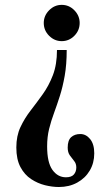

<svg xmlns="http://www.w3.org/2000/svg" viewBox="-20 -588 398 770"><path d="M247.5 -387.5Q247.5 -329 239.5 -284Q231.5 -239 220 -203Q208.5 -167 196.8 -135.2Q185 -103.5 177 -71.2Q169 -39 169 -1Q169 63.5 190.2 93.2Q211.5 123 244.5 123Q266.5 123 276.2 111.8Q286 100.5 286 83.5Q286 68 277.2 57.5Q268.5 47 260 35Q251.5 23 251.5 4Q251.5 -25.5 265.5 -38Q279.5 -50.5 302 -50.5Q325 -50.5 341.5 -30.2Q358 -10 358 27Q358 65.5 340 96Q322 126.5 289.8 144.2Q257.5 162 216 162Q190 162 160.5 154.8Q131 147.5 104.8 130.2Q78.5 113 62 82Q45.5 51 45.5 3.5Q45.5 -43 62 -78.2Q78.5 -113.5 102.8 -144.8Q127 -176 151.2 -209.8Q175.5 -243.5 192 -286.2Q208.5 -329 208.5 -387.5ZM227.5 -568.5Q257 -568.5 278.2 -546.8Q299.5 -525 299.5 -496Q299.5 -466 278.2 -444.5Q257 -423 227.5 -423Q198.5 -423 177 -444.5Q155.5 -466 155.5 -496Q155.5 -525 177 -546.8Q198.5 -568.5 227.5 -568.5Z"/></svg>

Font: Imbue Thin 10pt ExtraBold
Style: Regular
Weight: 800
Version: Version 1.102